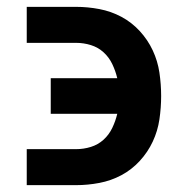

<svg xmlns="http://www.w3.org/2000/svg" viewBox="-20 -540 540 560"><path d="M58 0V-105H202Q224 -105 245 -111.5Q266 -118 282 -132.5Q298 -147 307.5 -167Q317 -187 322 -208H128V-312H322Q317 -333 307.5 -353Q298 -373 282 -387.5Q266 -402 245 -408.5Q224 -415 202 -415H58V-520H202Q236 -520 270 -513.5Q304 -507 334 -491Q364 -475 387.5 -449.5Q411 -424 425.5 -393Q440 -362 445 -328Q450 -294 450 -260Q450 -226 445 -192Q440 -158 425.5 -127Q411 -96 387.5 -70.5Q364 -45 334 -29Q304 -13 270 -6.5Q236 0 202 0Z"/></svg>

Font: Iosevka Curly Extrabold
Style: Regular
Weight: 800
Monospace: yes
Designer: Belleve Invis
Foundry: Belleve Invis
Version: Version 22.1.2; ttfautohint (v1.8.4)